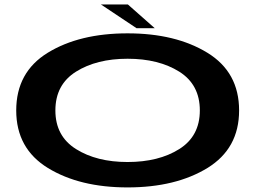

<svg xmlns="http://www.w3.org/2000/svg" viewBox="-20 -831 1153 858"><path d="M550 6.5Q765 6.5 906.8 -80.2Q1048.5 -167 1048.5 -337.5Q1048.5 -508.5 906.8 -595.2Q765 -682 550 -682Q335 -682 193.8 -595.5Q52.5 -509 52.5 -337.5Q52.5 -167 194.2 -80.2Q336 6.5 550 6.5ZM550 -107Q412 -107 319.8 -164.8Q227.5 -222.5 227.5 -337.5Q227.5 -453 319.8 -510.8Q412 -568.5 550 -568.5Q689 -568.5 781 -510.8Q873 -453 873 -337.5Q873 -222.5 781 -164.8Q689 -107 550 -107ZM590 -705H671.5L551.5 -811H431Z"/></svg>

Font: Anybody ExtraExpanded SemiBold
Style: Regular
Weight: 600
Width: 8
Version: Version 1.113;gftools[0.9.25]